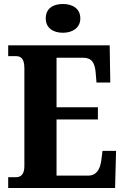

<svg xmlns="http://www.w3.org/2000/svg" viewBox="-20 -941 625 961"><path d="M295 -777C342 -777 382 -801 382 -849C382 -899 342 -921 295 -921C246 -921 209 -899 209 -849C209 -801 246 -777 295 -777ZM21 0H556L561 -186H493L487 -138C481 -94 463 -62 421 -62H263V-343H470V-404H263V-652H396C440 -652 455 -626 459 -576L463 -528H532L529 -714H21V-660H59C81 -660 102 -652 102 -600V-109C102 -72 87 -54 60 -54H21Z"/></svg>

Font: Noto Serif Khmer Condensed ExtraBold
Style: Regular
Weight: 800
Width: 3
Designer: Danh Hong and the Monotype Design Team
Foundry: Monotype Imaging Inc.
Version: Version 2.004